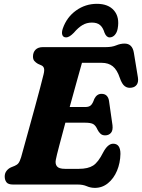

<svg xmlns="http://www.w3.org/2000/svg" viewBox="-20 -940 723 978"><path d="M376 0H47Q21.5 0 12.8 -11.8Q4 -23.5 4 -41Q4 -57.5 13.2 -69.5Q22.5 -81.5 36 -87.5L55.5 -95.5Q67.5 -100.5 74.2 -109.2Q81 -118 87.5 -139Q92.5 -157.5 103.8 -198Q115 -238.5 129.2 -289.8Q143.5 -341 157.8 -393.8Q172 -446.5 184 -491.2Q196 -536 202 -561.5Q207 -582 204 -592.2Q201 -602.5 191 -607L173 -615Q162.5 -621 155.2 -629.2Q148 -637.5 148 -652Q148 -673.5 161 -686.8Q174 -700 199 -700H519.5Q550.5 -700 572 -709Q593.5 -718 614.5 -718Q654.5 -718 662 -670.5L682.5 -545.5Q686 -522.5 677 -509.2Q668 -496 650.5 -493.5Q630.5 -490 615.8 -500.8Q601 -511.5 590 -544Q576.5 -584.5 554.5 -602.2Q532.5 -620 498 -620H397.5Q389.5 -591.5 372 -528.8Q354.5 -466 335 -395H416.5Q432 -395 441.8 -402.8Q451.5 -410.5 460.5 -436.5Q473.5 -462 497 -462Q514.5 -462 524 -451.8Q533.5 -441.5 535.5 -424.5L553 -302Q556 -275.5 545 -263Q534 -250.5 515.5 -250.5Q501 -250.5 492 -258.8Q483 -267 477 -279Q466.5 -302.5 453.2 -308.8Q440 -315 415 -315H313Q295.5 -250 281.8 -198Q268 -146 264.5 -127Q260 -105.5 270 -92.8Q280 -80 311 -80H382Q428.5 -80 454.5 -96.8Q480.5 -113.5 505.5 -163.5Q529 -208 556.5 -208Q593.5 -208 593.5 -156Q592.5 -109.5 576 -70.2Q559.5 -31 530.2 -7Q501 17 463.5 17Q441.5 17 422 8.5Q402.5 0 376 0ZM448 -825Q421.5 -825 400 -812.2Q378.5 -799.5 356 -773Q333 -749.5 317 -749.5Q302 -749.5 297.5 -762Q293 -774.5 300 -795Q320 -852.5 367.5 -886.5Q415 -920.5 473.5 -920.5Q532 -920.5 561 -886.2Q590 -852 579.5 -794.5Q576 -774.5 564.8 -762Q553.5 -749.5 538.5 -749.5Q522 -749.5 512.5 -773Q504.5 -799.5 489.8 -812.2Q475 -825 448 -825Z"/></svg>

Font: Fraunces 72pt S100
Style: Bold Italic
Weight: 700
Italic angle: -16°
Version: Version 1.000; ttfautohint (v1.8.3)